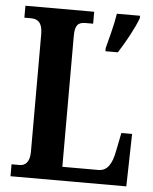

<svg xmlns="http://www.w3.org/2000/svg" viewBox="-52 -758 640 801"><g transform="rotate(5 268.0 -357.0)"><path d="M22 0H507L512 -220H467L452 -145C441 -86 421 -58 385 -58H234V-605C234 -651 246 -664 279 -664H310V-714H22V-664H50C77 -664 98 -651 98 -602V-109C98 -63 77 -50 56 -50H22ZM371 -567V-554H423C451 -597 487 -662 502 -704V-714H405C398 -668 382 -609 371 -567Z"/></g></svg>

Font: Noto Serif Khmer ExtraCondensed
Style: Bold
Weight: 700
Width: 2
Designer: Danh Hong and the Monotype Design Team
Foundry: Monotype Imaging Inc.
Version: Version 2.004